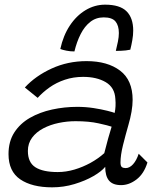

<svg xmlns="http://www.w3.org/2000/svg" viewBox="-20 -792 688 823"><path d="M203.5 11Q117 11 66.8 -23.2Q16.5 -57.5 16.5 -131.5Q16.5 -185.5 41.2 -224Q66 -262.5 108.2 -286.8Q150.5 -311 203.2 -322.5Q256 -334 311.5 -334Q347 -334 381 -328.8Q415 -323.5 439.8 -317.2Q464.5 -311 471.5 -308Q474.5 -322.5 475.2 -336.8Q476 -351 474.5 -368Q472 -417 433.2 -439.8Q394.5 -462.5 336.5 -462.5Q294.5 -462.5 258 -450.2Q221.5 -438 192.2 -417.2Q163 -396.5 141.5 -372.5L86.5 -417Q132 -466.5 201.2 -498.2Q270.5 -530 351 -530Q441 -530 494.8 -489.2Q548.5 -448.5 548.5 -364Q548.5 -341 543.8 -313.2Q539 -285.5 530.5 -256.5Q518 -213 507.2 -169.8Q496.5 -126.5 496.5 -95.5Q496.5 -80.5 502.2 -76Q508 -71.5 518.5 -71.5Q535.5 -71.5 550.2 -87.8Q565 -104 574.5 -133L612 -95.5Q597 -47 565.2 -22.8Q533.5 1.5 499 1.5Q463.5 1.5 447.2 -18Q431 -37.5 431 -77Q415.5 -57.5 380.5 -37.2Q345.5 -17 299.2 -3Q253 11 203.5 11ZM227.5 -54.5Q263 -54.5 299.2 -65.2Q335.5 -76 368.5 -94.2Q401.5 -112.5 427 -135.5Q436 -171.5 443.5 -198.2Q451 -225 458.5 -249Q444.5 -254 403 -263.2Q361.5 -272.5 304 -272.5Q267.5 -272.5 231.5 -265Q195.5 -257.5 165.5 -241.8Q135.5 -226 117.5 -201.8Q99.5 -177.5 99.5 -145Q99.5 -95.5 131.8 -75Q164 -54.5 227.5 -54.5ZM238.5 -582Q251 -639.5 279.2 -682.2Q307.5 -725 346.8 -748.5Q386 -772 430.5 -772Q494 -772 522.5 -743.5Q551 -715 551 -661Q551 -641.5 547.2 -620Q543.5 -598.5 538.5 -579Q529.5 -577 518.8 -575.8Q508 -574.5 497 -574.2Q486 -574 476.5 -574Q481.5 -594 485.5 -614Q489.5 -634 489.5 -650.5Q489.5 -682.5 475 -700Q460.5 -717.5 424.5 -717.5Q391.5 -717.5 367 -698.2Q342.5 -679 325.8 -646Q309 -613 299 -571.5Q281 -571.5 264.8 -574.8Q248.5 -578 238.5 -582Z"/></svg>

Font: Grandstander Thin Light
Style: Italic
Weight: 300
Italic angle: -15°
Version: Version 1.200